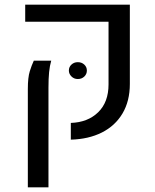

<svg xmlns="http://www.w3.org/2000/svg" viewBox="-20 -595 662 818"><path d="M281.7 0V-71.3Q354 -73.7 398.2 -116.7Q442.4 -159.7 442.4 -235.4V-502.4H87.4V-575.2H533.2V-237.3Q533.2 -164.6 502 -111.8Q470.7 -59.1 414.1 -30.5Q357.4 -2 281.7 0ZM98.6 203.1V-215.8Q98.6 -265.1 106.9 -291.5Q115.2 -317.9 124 -336.4H198.2Q191.9 -314.5 189.2 -287.6Q186.5 -260.7 186.5 -221.2V203.1ZM311.5 -258.3Q295.4 -258.3 284.4 -269.3Q273.4 -280.3 273.4 -294.4Q273.4 -309.6 284.4 -319.8Q295.4 -330.1 311.5 -330.1Q328.1 -330.1 339.1 -319.8Q350.1 -309.6 350.1 -294.4Q350.1 -279.3 339.1 -268.8Q328.1 -258.3 311.5 -258.3Z"/></svg>

Font: Heebo
Style: Regular
Weight: 400
Designer: Oded Ezer
Foundry: Ezer Type House
Version: Version 3.100